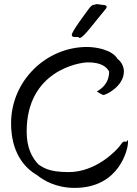

<svg xmlns="http://www.w3.org/2000/svg" viewBox="-20 -912 669 936"><path d="M404 -683C206 -683 34 -519 34 -311C34 -173 95 -96 161 -58C193 -32 254 4 344 4C568 4 602 -194 603 -206C603 -209 604 -213 604 -217C604 -224 603 -230 602 -230C600 -230 600 -221 594 -221C591 -221 588 -222 585 -222C581 -222 577 -219 565 -202C547 -177 447 -73 315 -73C212 -73 189 -98 169 -109C137 -141 110 -190 110 -271C110 -567 366 -608 409 -608C473 -608 500 -586 512 -563C512 -491 452 -468 452 -466C452 -466 478 -449 485 -449C495 -449 584 -490 584 -564C584 -575 581 -587 575 -599C569 -610 561 -619 553 -625C527 -669 450 -683 404 -683ZM495 -868C512 -888 482 -888 481 -888C479 -888 455 -892 453 -892C450 -892 438 -888 435 -888C430 -888 424 -881 419 -877C392 -841 330 -758 330 -742C330 -726 354 -734 362 -731C365 -730 365 -727 369 -727C387 -727 449 -814 495 -868Z"/></svg>

Font: Oregano
Style: Regular
Weight: 400
Designer: Astigmatic (AOETI)
Foundry: Astigmatic (AOETI)
Version: Version 1.000